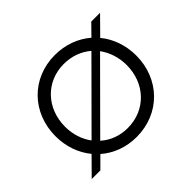

<svg xmlns="http://www.w3.org/2000/svg" viewBox="-126 -720 911 911"><g transform="rotate(-45 329.0 -265.0)"><path d="M328 10C486 10 600 -109 600 -265C600 -335 577 -398 538 -445L622 -530H563L509 -475C462 -516 399 -540 328 -540C172 -540 58 -422 58 -265C58 -195 81 -132 120 -85L36 0H94L149 -55C196 -14 258 10 328 10ZM122 -265C122 -388 209 -480 328 -480C382 -480 429 -462 465 -431L165 -130C138 -166 122 -213 122 -265ZM328 -50C275 -50 229 -68 193 -100L493 -401C520 -364 536 -317 536 -265C536 -143 450 -50 328 -50Z"/></g></svg>

Font: Roundo
Style: Regular
Weight: 400
Designer: Shiva Nallaperumal
Foundry: Indian Type Foundry
Version: Version 2.000